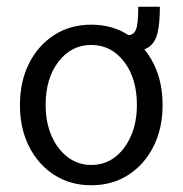

<svg xmlns="http://www.w3.org/2000/svg" viewBox="-20 -540 540 568"><path d="M250 8Q188 8 140.5 -22.5Q93 -53 66 -106.5Q39 -160 39 -229Q39 -299 66 -352.5Q93 -406 140.5 -436.5Q188 -467 250 -467Q312 -467 359.5 -436.5Q407 -406 434 -352.5Q461 -299 461 -229Q461 -160 434 -106.5Q407 -53 359.5 -22.5Q312 8 250 8ZM250 -52Q290 -52 320 -75Q350 -98 367.5 -138Q385 -178 385 -230Q385 -308 347 -357.5Q309 -407 250 -407Q191 -407 153 -357.5Q115 -308 115 -230Q115 -178 132.5 -138Q150 -98 180.5 -75Q211 -52 250 -52ZM453 -520Q453 -472 446 -442.5Q439 -413 419 -400Q399 -387 359 -387V-436Q375 -436 382 -452Q389 -468 389 -520Z"/></svg>

Font: Ligconsolata
Style: Regular
Weight: 400
Monospace: yes
Designer: Raph Levien, Cyreal, Brenton Simpson
Foundry: Raph Levien, Cyreal, Google
Version: Version 3.001; ttfautohint (v1.8.2.53-6de2)